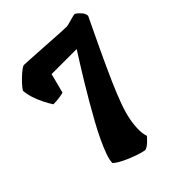

<svg xmlns="http://www.w3.org/2000/svg" viewBox="-196 -674 899 899"><g transform="rotate(-45 253.5 -224.5)"><path d="M238 118Q220 115 196.5 107Q173 99 149.5 89Q126 79 108.5 68.5Q91 58 86 51Q86 32 96.5 2.5Q107 -27 124.5 -64.5Q142 -102 165 -143.5Q188 -185 212.5 -227.5Q237 -270 261.5 -310Q286 -350 307.5 -384.5Q329 -419 345 -444H179L154 -347Q150 -345 130 -341.5Q110 -338 85 -338Q73 -356 60 -382Q47 -408 38.5 -435Q30 -462 29 -484Q37 -497 52.5 -513.5Q68 -530 85 -545Q102 -560 116 -566Q121 -566 147 -564.5Q173 -563 208.5 -561Q244 -559 281 -556.5Q318 -554 347 -552.5Q376 -551 387 -551Q391 -551 405.5 -555Q420 -559 435 -563Q450 -567 455 -567Q467 -560 480 -545.5Q493 -531 493 -516L422 -367Q382 -282 355 -220.5Q328 -159 312 -114.5Q296 -70 289.5 -35.5Q283 -1 283 30Q283 42 284.5 52.5Q286 63 290 76Q283 85 267.5 99.5Q252 114 238 118Z"/></g></svg>

Font: Texturina 12pt Black
Style: Regular
Weight: 900
Designer: Guillermo Torres Carreño
Foundry: Omnibus-Type
Version: Version 1.002